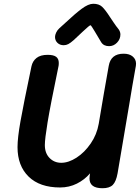

<svg xmlns="http://www.w3.org/2000/svg" viewBox="-20 -995 744 1019"><path d="M702 -657Q702 -649 701 -645L682 -537L666 -441L604 -75Q596 -31 578.5 -13.5Q561 4 524 4Q455 4 455 -48Q455 -57 456 -61L458 -75Q429 -41 388 -20.5Q347 0 299 0Q191 0 132 -57.5Q73 -115 73 -214Q73 -263 88.5 -350.5Q104 -438 147 -643Q153 -671 174 -687.5Q195 -704 233 -704Q264 -704 278 -693.5Q292 -683 292 -661Q292 -648 290 -641Q247 -434 232.5 -345.5Q218 -257 218 -225Q218 -182 243 -156.5Q268 -131 305 -131Q344 -131 386.5 -158.5Q429 -186 461.5 -233.5Q494 -281 504 -338L518 -421Q523 -448 531 -497.5Q539 -547 557 -645Q568 -710 636 -710Q667 -710 684.5 -695Q702 -680 702 -657ZM517 -771Q505 -790 483 -828Q480 -832 471.5 -846.5Q463 -861 460 -861Q455 -861 419 -827L371 -782Q354 -767 342.5 -761Q331 -755 318 -755Q298 -755 285 -767.5Q272 -780 272 -799Q272 -809 278 -822Q284 -835 295 -845L327 -874Q377 -921 413 -948Q449 -975 475 -975Q505 -975 522 -959Q539 -943 564 -904Q569 -897 582.5 -876.5Q596 -856 610 -839Q619 -826 619 -812Q619 -787 601 -768.5Q583 -750 559 -750Q530 -750 517 -771Z"/></svg>

Font: Mali
Style: Bold Italic
Weight: 700
Italic angle: -10°
Version: Version 1.000; ttfautohint (v1.6)